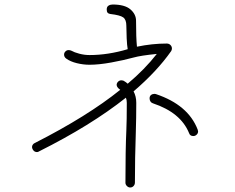

<svg xmlns="http://www.w3.org/2000/svg" viewBox="-20 -800 1040 851"><path d="M572 -395Q584 -373 584 -344Q584 -277 582 -215Q578 -100 578 9Q578 18 572 24.5Q566 31 557 31Q549 31 542.5 24.5Q536 18 536 10Q536 -137 540 -222Q542 -265 542 -344Q542 -358 538 -367Q383 -244 153 -129Q149 -126 144 -126Q134 -126 128 -133.5Q122 -141 122 -149Q122 -154 125.5 -159Q129 -164 134 -166Q368 -285 513 -402L509 -405Q497 -414 497 -425Q498 -433 504 -438.5Q510 -444 518 -444Q522 -444 528 -442Q540 -435 546 -429Q622 -493 675 -561Q604 -554 572 -545Q528 -533 473 -523Q418 -513 377 -513Q349 -513 320.5 -520Q292 -527 274 -540Q264 -547 264 -558Q264 -566 270 -572Q276 -578 284 -578Q291 -578 297 -575Q309 -568 331.5 -562Q354 -556 377 -556Q459 -556 546 -582Q543 -598 541.5 -630Q540 -662 540 -686Q540 -713 526 -723Q512 -733 469 -738Q461 -739 457 -743.5Q453 -748 453 -758Q453 -770 461 -775Q469 -780 479 -780Q533 -780 558 -758.5Q583 -737 583 -708Q583 -633 587 -593Q654 -607 719 -607Q729 -607 735.5 -600.5Q742 -594 742 -585Q742 -580 739 -574Q676 -484 572 -395ZM858 -218Q858 -209 851.5 -203Q845 -197 837 -197Q822 -197 818 -210Q781 -301 658 -342Q651 -344 647 -350Q643 -356 643 -364Q643 -374 649.5 -379Q656 -384 665 -384Q669 -384 671 -383Q814 -335 856 -226Z"/></svg>

Font: Tsukimi Rounded Light
Style: Regular
Weight: 300
Designer: Takashi Funayama
Foundry: Takashi Funayama
Version: Version 1.032; ttfautohint (v1.8.3)